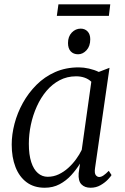

<svg xmlns="http://www.w3.org/2000/svg" viewBox="-20 -872 587 902"><path d="M426.5 -82.5Q423 -58 430 -49.2Q437 -40.5 446 -40.5Q455.5 -40.5 466.5 -48Q477.5 -55.5 491 -69.5L504 -49.5Q500 -42.5 486.5 -28.2Q473 -14 452.2 -2Q431.5 10 405.5 10Q378 10 362.5 -6Q347 -22 349.5 -58L356 -103.5Q338.5 -75.5 314.8 -49.2Q291 -23 260 -6.5Q229 10 190 10Q139.5 10 105 -15.8Q70.5 -41.5 52.8 -87.2Q35 -133 35 -193Q35 -240 48.2 -290.8Q61.5 -341.5 87.5 -388.5Q113.5 -435.5 151.5 -473.5Q189.5 -511.5 239.2 -533.5Q289 -555.5 350 -555.5Q372.5 -555.5 398 -549.8Q423.5 -544 444 -534L494.5 -553.5ZM409 -488Q396 -500.5 377.8 -507Q359.5 -513.5 337.5 -513.5Q295 -513.5 260 -495Q225 -476.5 198.2 -444.8Q171.5 -413 153 -372Q134.5 -331 125 -286Q115.5 -241 115.5 -196.5Q115.5 -145 126.8 -110.5Q138 -76 158 -58.8Q178 -41.5 204 -41.5Q231.5 -41.5 255.8 -53Q280 -64.5 300.5 -83Q321 -101.5 337.2 -123.8Q353.5 -146 364 -168ZM347 -617Q325 -617 312.2 -630.8Q299.5 -644.5 299.5 -670Q299.5 -700.5 317.2 -719Q335 -737.5 359 -737.5Q379 -737.5 391.5 -724.2Q404 -711 404 -687.5Q404 -655 386.5 -636Q369 -617 347 -617ZM254.5 -851.5H498L491.5 -797.5H247Z"/></svg>

Font: Merriweather 48pt Light
Style: Italic
Weight: 300
Italic angle: -7.8°
Version: Version 2.101